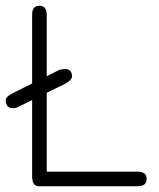

<svg xmlns="http://www.w3.org/2000/svg" viewBox="-21 -648 554 668"><path d="M203.1 -408.2Q229.5 -408.2 229.5 -382.8Q229.5 -369.1 205.1 -356.4L141.6 -325.2V-50.8H457Q489.3 -50.8 489.3 -25.4Q489.3 0 457 0H114.3Q90.8 0 90.8 -34.2V-299.8L39.1 -274.4Q31.2 -271.5 24.4 -271.5Q-1 -271.5 -1 -298.8Q-1 -311.5 20.5 -322.3L90.8 -357.4V-596.7Q90.8 -627.9 116.2 -627.9Q141.6 -627.9 141.6 -596.7V-382.8L186.5 -405.3Q201.2 -408.2 203.1 -408.2Z"/></svg>

Font: Jura
Style: Book
Weight: 400
Version: Version 2.5